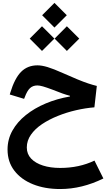

<svg xmlns="http://www.w3.org/2000/svg" viewBox="-20 -969 743 1315"><path d="M268.6 -864.7 353 -949.2 437.5 -864.7 353 -780.3ZM354 -704.6 438 -789.1 522.9 -704.6 438 -620.1ZM183.6 -704.6 267.6 -789.1 352.5 -704.6 267.6 -620.1ZM236.8 -521.5Q265.6 -521.5 305.2 -509.8Q344.7 -498 411.1 -468.3Q469.2 -442.4 510.7 -425.3Q552.2 -408.2 583.7 -397.7Q615.2 -387.2 643.1 -380.4L626.5 -233.9Q565.4 -229 500.7 -214.1Q436 -199.2 376 -175Q315.9 -150.9 267.8 -118.7Q219.7 -86.4 191.7 -46.1Q163.6 -5.9 163.6 41Q163.6 85.9 193.1 117.2Q222.7 148.4 274.2 164.8Q325.7 181.2 392.1 181.2Q522.5 181.2 627 130.9L688 253.4Q541 325.7 392.6 325.7Q287.1 325.7 205.8 293Q124.5 260.3 78.1 199.7Q31.7 139.2 31.7 55.2Q31.7 -14.6 64.9 -74.2Q98.1 -133.8 157 -180.9Q215.8 -228 293.2 -260.5Q370.6 -293 459 -308.1V-313Q434.6 -319.3 406.7 -329.1Q378.9 -338.9 341.8 -354Q298.8 -370.1 274.9 -377Q251 -383.8 236.3 -383.8Q205.1 -383.8 185.3 -365.2Q165.5 -346.7 149.4 -302.7L145 -292L46.9 -321.8L50.3 -333.5Q80.6 -433.1 124.8 -477.3Q168.9 -521.5 236.8 -521.5Z"/></svg>

Font: Estedad-FD Bold
Style: Regular
Weight: 700
Designer: Amin Abedi
Version: Version 7.3